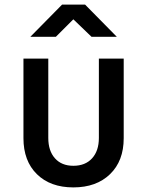

<svg xmlns="http://www.w3.org/2000/svg" viewBox="-20 -805 640 835"><path d="M299 10Q199 10 140.5 -47.5Q82 -105 82 -204V-550H190V-205Q190 -149 219 -116.5Q248 -84 299 -84Q351 -84 380.5 -116.5Q410 -149 410 -205V-550H518V-204Q518 -105 458.5 -47.5Q399 10 299 10ZM112 -645 250 -785H350L488 -645H378L299 -721L223 -645Z"/></svg>

Font: JetBrains Mono SemiBold
Style: Regular
Weight: 472
Monospace: yes
Designer: Philipp Nurullin, Konstantin Bulenkov
Foundry: JetBrains
Version: Version 2.305; ttfautohint (v1.8.4.7-5d5b)